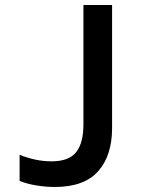

<svg xmlns="http://www.w3.org/2000/svg" viewBox="-20 -734 570 764"><path d="M198 10Q163 10 125.5 4Q88 -2 58 -14V-118Q123 -92 185 -92Q254 -92 283 -128.5Q312 -165 312 -239V-714H426V-224Q426 -115 370.5 -52.5Q315 10 198 10Z"/></svg>

Font: Noto Sans Mono Condensed SemiBold
Style: Regular
Weight: 600
Width: 3
Designer: Monotype Design Team
Foundry: Monotype Imaging Inc.
Version: Version 2.014